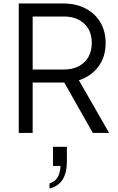

<svg xmlns="http://www.w3.org/2000/svg" viewBox="-20 -765 681 1105"><path d="M88 0H168V-290H350L514 0H608L434 -303Q505 -326 546.5 -382Q588 -438 588 -517Q588 -585 557.5 -636.5Q527 -688 472 -716.5Q417 -745 344 -745H88ZM168 -365V-670H348Q420 -670 464 -629.5Q508 -589 508 -518Q508 -447 464 -406Q420 -365 348 -365ZM265 320Q365 296 365 164V80H285V190H328Q325 274 265 290Z"/></svg>

Font: Plus Jakarta Sans
Style: Regular
Weight: 400
Designer: Gumpita Rahayu
Foundry: Tokotype
Version: Version 2.004; ttfautohint (v1.8.3)